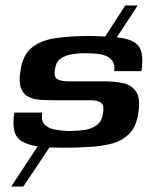

<svg xmlns="http://www.w3.org/2000/svg" viewBox="-20 -596 558 699"><path d="M21 83Q35 62 52 36Q69 10 86 -16Q103 -42 117 -63Q80 -69 59 -82Q38 -95 32 -120Q26 -145 32 -186Q58 -186 83 -186Q108 -186 134 -186Q129 -160 140 -145.5Q151 -131 175 -125.5Q199 -120 233 -119Q261 -119 287.5 -123Q314 -127 332.5 -140.5Q351 -154 355 -184Q360 -212 348 -221.5Q336 -231 309 -231Q277 -231 245.5 -231Q214 -231 183 -231Q154 -231 128 -232.5Q102 -234 83.5 -243.5Q65 -253 56.5 -275Q48 -297 54 -335Q62 -395 95 -422Q128 -449 181.5 -457Q235 -465 305 -465Q320 -465 334.5 -464.5Q349 -464 363 -463Q381 -491 399.5 -519.5Q418 -548 436 -576H481Q462 -546 443 -517.5Q424 -489 405 -460Q447 -456 468.5 -442.5Q490 -429 495.5 -403.5Q501 -378 495 -337Q470 -337 445.5 -337Q421 -337 396 -337Q399 -361 388.5 -375.5Q378 -390 356 -396Q334 -402 298 -402Q268 -403 242 -398.5Q216 -394 199.5 -381.5Q183 -369 180 -343Q175 -316 188.5 -308Q202 -300 227 -300Q259 -300 290.5 -300Q322 -300 354 -300Q393 -300 425 -294Q457 -288 474.5 -264Q492 -240 484 -187Q477 -135 450 -108.5Q423 -82 384.5 -72.5Q346 -63 303 -61Q273 -59 240 -58.5Q207 -58 160 -59L65 83Z"/></svg>

Font: Genos Thin SemiBold
Style: Italic
Weight: 600
Italic angle: -8°
Version: Version 1.010